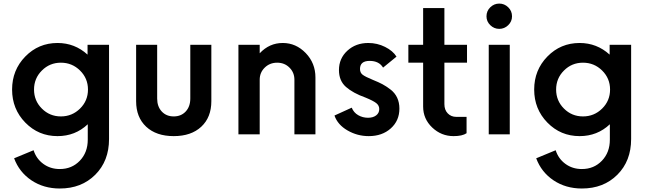

<svg xmlns="http://www.w3.org/2000/svg" viewBox="-20 -750 3626 1072"><path d="M468.8 -500H588.8V26.2Q588.8 148.8 511.9 225.6Q435 302.5 313.8 302.5Q223.8 302.5 155.6 256.9Q87.5 211.2 58.8 133.8L167.5 88.8Q182.5 136.2 221.9 165Q261.2 193.8 313.8 193.8Q381.2 193.8 425.6 147.5Q470 101.2 470 30V-56.2Q400 10 301.2 10Q195 10 121.2 -65.6Q47.5 -141.2 47.5 -250Q47.5 -358.8 121.2 -434.4Q195 -510 301.2 -510Q397.5 -510 468.8 -445ZM213.8 -143.8Q257.5 -100 320 -100Q382.5 -100 426.9 -143.8Q471.2 -187.5 471.2 -250Q471.2 -312.5 426.9 -356.2Q382.5 -400 320 -400Q257.5 -400 213.8 -356.2Q170 -312.5 170 -250Q170 -187.5 213.8 -143.8Z M740 -185V-500H857.5V-200Q857.5 -155 883.1 -127.5Q908.8 -100 950 -100Q991.2 -100 1016.9 -127.5Q1042.5 -155 1042.5 -200V-500H1160V-185Q1160 -95 1103.8 -42.5Q1047.5 10 950 10Q852.5 10 796.2 -42.5Q740 -95 740 -185Z M1558.8 -510Q1632.5 -510 1686.9 -453.8Q1741.2 -397.5 1741.2 -317.5V0H1623.8V-305Q1623.8 -345 1596.2 -372.5Q1568.8 -400 1527.5 -400Q1486.2 -400 1458.1 -372.5Q1430 -345 1430 -305V0H1311.2V-500H1430V-452.5Q1483.8 -510 1558.8 -510Z M2038.8 10Q1975 10 1920 -21.9Q1865 -53.8 1847.5 -105L1943.8 -148.8Q1955 -121.2 1980 -106.9Q2005 -92.5 2035 -92.5Q2062.5 -92.5 2080 -105.6Q2097.5 -118.8 2097.5 -141.2Q2097.5 -161.2 2080.6 -174.4Q2063.8 -187.5 2021.2 -205Q1951.2 -230 1911.9 -264.4Q1872.5 -298.8 1872.5 -358.8Q1872.5 -423.8 1919.4 -466.9Q1966.2 -510 2036.2 -510Q2086.2 -510 2130 -488.1Q2173.8 -466.2 2193.8 -433.8L2118.8 -372.5Q2096.2 -410 2043.8 -410Q1990 -410 1990 -365Q1990 -343.8 2005 -332.5Q2020 -321.2 2062.5 -303.8Q2093.8 -291.2 2115 -280Q2136.2 -268.8 2160.6 -250Q2185 -231.2 2197.5 -204.4Q2210 -177.5 2210 -143.8Q2210 -76.2 2161.9 -33.1Q2113.8 10 2038.8 10Z M2587.5 -400H2461.2V-168.8Q2461.2 -136.2 2480 -116.9Q2498.8 -97.5 2527.5 -97.5H2585V-6.2Q2561.2 10 2512.5 10Q2443.8 10 2393.1 -38.1Q2342.5 -86.2 2342.5 -155V-400H2260V-500H2342.5V-705H2461.2V-500H2587.5Z M2696.2 -658.8Q2696.2 -688.8 2717.5 -709.4Q2738.8 -730 2767.5 -730Q2796.2 -730 2817.5 -709.4Q2838.8 -688.8 2838.8 -658.8Q2838.8 -630 2817.5 -609.4Q2796.2 -588.8 2767.5 -588.8Q2738.8 -588.8 2717.5 -609.4Q2696.2 -630 2696.2 -658.8ZM2708.8 0V-500H2826.2V0Z M3383.8 -500H3503.8V26.2Q3503.8 148.8 3426.9 225.6Q3350 302.5 3228.8 302.5Q3138.8 302.5 3070.6 256.9Q3002.5 211.2 2973.8 133.8L3082.5 88.8Q3097.5 136.2 3136.9 165Q3176.2 193.8 3228.8 193.8Q3296.2 193.8 3340.6 147.5Q3385 101.2 3385 30V-56.2Q3315 10 3216.2 10Q3110 10 3036.2 -65.6Q2962.5 -141.2 2962.5 -250Q2962.5 -358.8 3036.2 -434.4Q3110 -510 3216.2 -510Q3312.5 -510 3383.8 -445ZM3128.8 -143.8Q3172.5 -100 3235 -100Q3297.5 -100 3341.9 -143.8Q3386.2 -187.5 3386.2 -250Q3386.2 -312.5 3341.9 -356.2Q3297.5 -400 3235 -400Q3172.5 -400 3128.8 -356.2Q3085 -312.5 3085 -250Q3085 -187.5 3128.8 -143.8Z"/></svg>

Font: Now Medium
Style: Regular
Weight: 500
Designer: Alfredo Marco Pradil
Foundry: Alfredo Marco Pradil
Version: Version 1.002;PS 001.002;hotconv 1.0.88;makeotf.lib2.5.64775